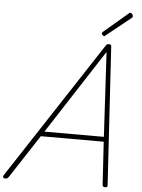

<svg xmlns="http://www.w3.org/2000/svg" viewBox="-118 -1311 1026 1383"><g transform="rotate(5 394.5 -620.0)"><path d="M-26 14Q-37 14 -41.5 8Q-46 2 -39 -10L611 -1003Q615 -1009 619.5 -1012Q624 -1015 633 -1015Q643 -1015 647 -1011.5Q651 -1008 651 -1000L712 -5Q713 6 709 10Q705 14 695 14Q685 14 681 10Q677 6 676 -4L657 -312H202L-1 -1Q-7 7 -12.5 10.5Q-18 14 -26 14ZM225 -347H655L621 -958ZM594 -1070Q588 -1070 582 -1076Q576 -1082 576 -1087Q576 -1089 577 -1092Q578 -1095 580 -1098L754 -1246Q757 -1249 760 -1251.5Q763 -1254 766 -1254Q771 -1254 776 -1250.5Q781 -1247 784 -1241.5Q787 -1236 787 -1230Q787 -1228 786.5 -1225.5Q786 -1223 783 -1220L605 -1077Q601 -1074 599 -1072Q597 -1070 594 -1070Z"/></g></svg>

Font: Playwrite US Trad Thin
Style: Regular
Weight: 250
Designer: Veronika Burian, José Scaglione
Foundry: TypeTogether
Version: Version 1.003